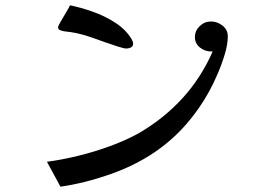

<svg xmlns="http://www.w3.org/2000/svg" viewBox="-20 -707 1040 724"><path d="M839 -570Q839 -540 827.5 -502Q816 -464 800 -427Q784 -390 769 -363Q732 -295 680 -236Q628 -177 563 -133Q488 -82 393 -49Q298 -16 208 -3L157 -97Q211 -104 273 -119Q335 -134 395 -156Q455 -178 502 -204Q597 -259 667.5 -336Q738 -413 782 -513H778Q755 -512 735 -527Q715 -542 715 -567Q715 -591 733 -608.5Q751 -626 776 -626Q799 -626 819 -610.5Q839 -595 839 -570ZM482 -542Q482 -532 473.5 -528Q465 -524 457 -524Q448 -524 426 -531Q404 -538 377 -547.5Q350 -557 326 -565.5Q302 -574 289 -577Q268 -583 246 -586Q241 -587 229.5 -588Q218 -589 208.5 -592.5Q199 -596 199 -604Q199 -609 209 -626Q219 -643 230 -661.5Q241 -680 244 -687Q284 -679 329.5 -663Q375 -647 414.5 -621.5Q454 -596 476 -560Q478 -556 480 -551.5Q482 -547 482 -542Z"/></svg>

Font: Kaisei Decol Medium
Style: Regular
Weight: 500
Designer: Font-Kai, 金井和夫
Foundry: KAZUO KANAI
Version: Version 5.003